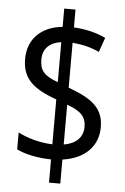

<svg xmlns="http://www.w3.org/2000/svg" viewBox="-56 -801 585 899"><g transform="rotate(5 236.0 -351.0)"><path d="M209 -51V58H262V-55C368 -70 428 -133 428 -221C428 -312 373 -352 262 -393V-604C309 -600 350 -590 388 -572L412 -640C368 -661 319 -673 262 -676V-760H209V-674C111 -665 47 -604 47 -510C47 -420 94 -374 209 -333V-122C149 -124 87 -142 47 -164V-84C86 -65 145 -52 209 -51ZM209 -602V-414C144 -438 123 -461 123 -514C123 -561 152 -595 209 -602ZM262 -126V-313C328 -289 352 -264 352 -216C352 -170 323 -136 262 -126Z"/></g></svg>

Font: Noto Sans Condensed
Style: Regular
Weight: 400
Width: 3
Designer: Monotype Design Team
Foundry: Monotype Imaging Inc.
Version: Version 2.013